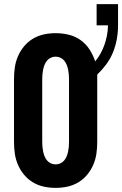

<svg xmlns="http://www.w3.org/2000/svg" viewBox="-20 -904 593 932"><path d="M250 8Q221 8 193 2Q165 -4 140.5 -18.5Q116 -33 97.5 -55Q79 -77 67.5 -103.5Q56 -130 52 -158Q48 -186 48 -215V-520Q48 -549 52 -577Q56 -605 67.5 -631.5Q79 -658 97.5 -680Q116 -702 140.5 -716.5Q165 -731 193 -737Q221 -743 250 -743Q282 -743 313.5 -735.5Q345 -728 371 -709.5Q397 -691 414.5 -664Q432 -637 442 -606Q457 -624 468.5 -645Q480 -666 487.5 -688Q495 -710 499.5 -733.5Q504 -757 504 -781H449V-884H553V-781Q553 -747 547 -714Q541 -681 528.5 -650Q516 -619 496 -592Q476 -565 452 -542Q452 -537 452 -531.5Q452 -526 452 -520V-215Q452 -186 448 -158Q444 -130 432.5 -103.5Q421 -77 402.5 -55Q384 -33 359.5 -18.5Q335 -4 307 2Q279 8 250 8ZM250 -106Q262 -106 273 -111Q284 -116 291.5 -125Q299 -134 303.5 -145Q308 -156 310.5 -168Q313 -180 314 -191.5Q315 -203 315 -215V-520Q315 -532 314 -543.5Q313 -555 310.5 -567Q308 -579 303.5 -590Q299 -601 291.5 -610Q284 -619 273 -624Q262 -629 250 -629Q238 -629 227 -624Q216 -619 208.5 -610Q201 -601 196.5 -590Q192 -579 189.5 -567Q187 -555 186 -543.5Q185 -532 185 -520V-215Q185 -203 186 -191.5Q187 -180 189.5 -168Q192 -156 196.5 -145Q201 -134 208.5 -125Q216 -116 227 -111Q238 -106 250 -106Z"/></svg>

Font: Iosevka SS04 Heavy
Style: Regular
Weight: 900
Monospace: yes
Designer: Belleve Invis
Foundry: Belleve Invis
Version: Version 19.0.0; ttfautohint (v1.8.4)